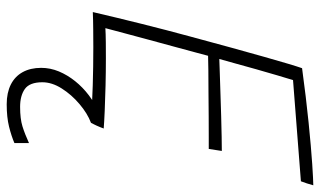

<svg xmlns="http://www.w3.org/2000/svg" viewBox="-211 -488 955 573"><g transform="rotate(90 266.5 -201.5)"><path d="M407 189.5V233Q386 242 358 249Q330 256 291 256Q257 256 232.5 243.8Q208 231.5 195.2 208.2Q182.5 185 182.5 153Q182.5 126 193.2 100.2Q204 74.5 222.2 51.8Q240.5 29 264.2 11Q288 -7 314 -18L346.5 4.5Q318.5 15 290.5 38.8Q262.5 62.5 244 91.8Q225.5 121 225.5 149.5Q225.5 187.5 245.5 201.8Q265.5 216 299 216Q334.5 216 357 209Q379.5 202 407 189.5ZM346.5 4.5Q289 1 234.8 -0.8Q180.5 -2.5 120.5 -2.5Q97 -2.5 68.5 -2.2Q40 -2 16 -1Q33 -74 51.5 -148Q70 -222 88.5 -290Q125.5 -427.5 149.8 -513Q174 -598.5 183.5 -625.5Q271.5 -637.5 345.8 -645Q420 -652.5 469.8 -655.8Q519.5 -659 533 -659Q529.5 -647 527.2 -639.5Q525 -632 521 -622L219 -598.5Q214 -582 205 -552Q196 -522 186.5 -488Q177 -454 168.8 -424.2Q160.5 -394.5 156 -378.5Q167 -379 193.8 -379.8Q220.5 -380.5 255 -381.8Q289.5 -383 324.8 -384Q360 -385 388.2 -385.5Q416.5 -386 430.5 -386L424.5 -347Q417 -347 390.8 -347Q364.5 -347 328.5 -346.8Q292.5 -346.5 255.5 -346.2Q218.5 -346 189 -345.8Q159.5 -345.5 146.5 -345Q144.5 -337 137.2 -310.2Q130 -283.5 120 -246.5Q110 -209.5 99.2 -170Q88.5 -130.5 79.2 -95.5Q70 -60.5 64 -38.5Q79.5 -39.5 107 -39.8Q134.5 -40 154.5 -40Q194.5 -40 235.5 -39Q276.5 -38 310.8 -36.5Q345 -35 363.5 -33.5Q361.5 -28.5 359.5 -23Q357.5 -17.5 355 -12.5Q352.5 -7.5 350.5 -3.2Q348.5 1 346.5 4.5Z"/></g></svg>

Font: Grandstander Thin Thin
Style: Italic
Weight: 250
Italic angle: -15°
Version: Version 1.200